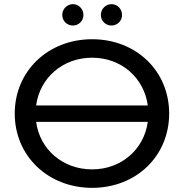

<svg xmlns="http://www.w3.org/2000/svg" viewBox="-20 -897 888 925"><path d="M51 -350C51 -146 211 8 424 8C636 8 795 -145 795 -350C795 -555 636 -708 424 -708C211 -708 51 -554 51 -350ZM154 -389C172 -522 282 -619 424 -619C565 -619 674 -522 692 -389ZM692 -310C674 -177 564 -81 424 -81C282 -81 172 -177 154 -310ZM331 -774C359 -774 382 -796 382 -825C382 -854 359 -877 331 -877C303 -877 280 -854 280 -825C280 -796 303 -774 331 -774ZM517 -774C545 -774 568 -796 568 -825C568 -854 545 -877 517 -877C489 -877 466 -854 466 -825C466 -796 489 -774 517 -774Z"/></svg>

Font: Malon Grotesk Med
Style: Regular
Weight: 500
Designer: Julieta Ulanovsky
Foundry: Julieta Ulanovsky
Version: Version 7.200